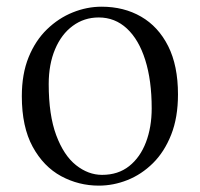

<svg xmlns="http://www.w3.org/2000/svg" viewBox="-20 -551 610 585"><path d="M281.1 14.6Q219.7 14.6 166.2 -14.3Q112.7 -43.3 79.6 -103.8Q46.5 -164.4 46.5 -258Q46.5 -325.8 67.2 -376.7Q87.9 -427.5 123.1 -461.6Q158.4 -495.8 201.7 -513.2Q244.9 -530.6 289.5 -530.6Q357.5 -530.6 409.9 -500.3Q462.4 -470 492.4 -410.5Q522.3 -351.1 522.3 -263.4Q522.3 -193 501.6 -140.7Q480.9 -88.3 446.1 -53.9Q411.2 -19.4 368.3 -2.4Q325.5 14.6 281.1 14.6ZM291 -18.2Q340 -18.2 373.6 -44.9Q407.2 -71.6 424.7 -117.6Q442.2 -163.6 442.2 -220.9Q442.2 -306 422.6 -368.1Q403.1 -430.2 366.7 -464Q330.4 -497.8 280.8 -497.8Q236.4 -497.8 201.7 -472.2Q167 -446.7 147.7 -400.7Q128.4 -354.8 128.4 -294.9Q128.4 -200.6 151.3 -139Q174.3 -77.4 211.6 -47.8Q248.9 -18.2 291 -18.2Z"/></svg>

Font: Early Summer Mincho VF
Style: Regular
Weight: 250
Designer: GuiWonder
Version: Version 1.002